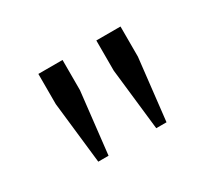

<svg xmlns="http://www.w3.org/2000/svg" viewBox="-69 -861 553 502"><g transform="rotate(-30 207.5 -609.5)"><path d="M84 -657V-748H157V-657L136 -471H105ZM259 -657V-748H332V-657L311 -471H280Z"/></g></svg>

Font: IBM Plex Serif
Style: Regular
Weight: 400
Designer: Mike Abbink, Paul van der Laan, Pieter van Rosmalen
Foundry: Bold Monday
Version: Version 2.6